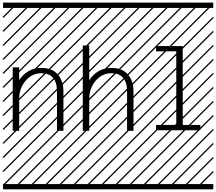

<svg xmlns="http://www.w3.org/2000/svg" viewBox="-23 -990 1638 1453"><path d="M73.2 -480.5H122.1V-382.8Q148.9 -425.8 191.7 -450.9Q234.4 -476.1 290.5 -476.1Q371.6 -476.1 414.3 -426.8Q457 -377.4 457 -298.3V0H408.2V-298.3Q408.2 -366.7 377.9 -401.4Q347.7 -436 290.5 -436Q219.2 -436 170.7 -378.7Q122.1 -321.3 122.1 -240.2V0H73.2ZM0 402.8H530.3V442.9H0ZM0 -970.2H530.3V-930.2H0ZM526.9 410.6 533.7 417.5 525.4 425.8 518.6 418.9ZM526.9 304.7 533.7 311.5 419.4 425.8 412.6 418.9ZM526.9 198.7 533.7 205.6 313.5 425.8 306.6 418.9ZM526.9 92.3 533.7 99.1 207.5 425.8 200.7 418.9ZM526.9 -13.2 533.7 -6.3 101.6 425.8 94.7 418.9ZM526.9 -119.1 533.7 -112.3 3.4 418 -3.4 411.1ZM526.9 -225.6 533.7 -218.8 3.4 311.5 -3.4 304.7ZM526.9 -331.5 533.7 -324.7 3.4 205.6 -3.4 198.7ZM526.9 -438 533.7 -431.2 3.4 99.1 -3.4 92.3ZM526.9 -543.5 533.7 -536.6 3.4 -6.3 -3.4 -13.2ZM526.9 -649.4 533.7 -642.6 3.4 -112.3 -3.4 -119.1ZM526.9 -755.9 533.7 -749 3.4 -218.8 -3.4 -225.6ZM526.9 -861.8 533.7 -855 3.4 -324.7 -3.4 -331.5ZM516.6 -958 523.4 -951.2 3.4 -431.2 -3.4 -438ZM411.1 -958 418 -951.2 3.4 -536.6 -3.4 -543.5ZM305.2 -958 312 -951.2 3.4 -642.6 -3.4 -649.4ZM198.7 -958 205.6 -951.2 3.4 -749 -3.4 -755.9ZM92.3 -958 99.1 -951.2 3.4 -855 -3.4 -861.8Z M603.5 -646H652.3V-382.8Q679.2 -425.8 721.9 -450.9Q764.6 -476.1 820.8 -476.1Q901.9 -476.1 944.6 -426.8Q987.3 -377.4 987.3 -298.3V0H938.5V-298.3Q938.5 -366.7 908.2 -401.4Q877.9 -436 820.8 -436Q749.5 -436 700.9 -378.7Q652.3 -321.3 652.3 -240.2V0H603.5ZM530.3 402.8H1060.5V442.9H530.3ZM530.3 -970.2H1060.5V-930.2H530.3ZM1057.1 410.6 1064 417.5 1055.7 425.8 1048.8 418.9ZM1057.1 304.7 1064 311.5 949.7 425.8 942.9 418.9ZM1057.1 198.7 1064 205.6 843.8 425.8 836.9 418.9ZM1057.1 92.3 1064 99.1 737.8 425.8 731 418.9ZM1057.1 -13.2 1064 -6.3 631.8 425.8 625 418.9ZM1057.1 -119.1 1064 -112.3 533.7 418 526.9 411.1ZM1057.1 -225.6 1064 -218.8 533.7 311.5 526.9 304.7ZM1057.1 -331.5 1064 -324.7 533.7 205.6 526.9 198.7ZM1057.1 -438 1064 -431.2 533.7 99.1 526.9 92.3ZM1057.1 -543.5 1064 -536.6 533.7 -6.3 526.9 -13.2ZM1057.1 -649.4 1064 -642.6 533.7 -112.3 526.9 -119.1ZM1057.1 -755.9 1064 -749 533.7 -218.8 526.9 -225.6ZM1057.1 -861.8 1064 -855 533.7 -324.7 526.9 -331.5ZM1046.9 -958 1053.7 -951.2 533.7 -431.2 526.9 -438ZM941.4 -958 948.2 -951.2 533.7 -536.6 526.9 -543.5ZM835.4 -958 842.3 -951.2 533.7 -642.6 526.9 -649.4ZM729 -958 735.8 -951.2 533.7 -749 526.9 -755.9ZM622.6 -958 629.4 -951.2 533.7 -855 526.9 -861.8Z M1158.2 -4.4V-44.4H1311V-601.6H1158.2V-641.6H1359.9V-44.4H1493.2V-4.4ZM1060.5 402.8H1590.8V442.9H1060.5ZM1060.5 -970.2H1590.8V-930.2H1060.5ZM1587.4 410.6 1594.2 417.5 1585.9 425.8 1579.1 418.9ZM1587.4 304.7 1594.2 311.5 1480 425.8 1473.1 418.9ZM1587.4 198.7 1594.2 205.6 1374 425.8 1367.2 418.9ZM1587.4 92.3 1594.2 99.1 1268.1 425.8 1261.2 418.9ZM1587.4 -13.2 1594.2 -6.3 1162.1 425.8 1155.3 418.9ZM1587.4 -119.1 1594.2 -112.3 1064 418 1057.1 411.1ZM1587.4 -225.6 1594.2 -218.8 1064 311.5 1057.1 304.7ZM1587.4 -331.5 1594.2 -324.7 1064 205.6 1057.1 198.7ZM1587.4 -438 1594.2 -431.2 1064 99.1 1057.1 92.3ZM1587.4 -543.5 1594.2 -536.6 1064 -6.3 1057.1 -13.2ZM1587.4 -649.4 1594.2 -642.6 1064 -112.3 1057.1 -119.1ZM1587.4 -755.9 1594.2 -749 1064 -218.8 1057.1 -225.6ZM1587.4 -861.8 1594.2 -855 1064 -324.7 1057.1 -331.5ZM1577.1 -958 1584 -951.2 1064 -431.2 1057.1 -438ZM1471.7 -958 1478.5 -951.2 1064 -536.6 1057.1 -543.5ZM1365.7 -958 1372.6 -951.2 1064 -642.6 1057.1 -649.4ZM1259.3 -958 1266.1 -951.2 1064 -749 1057.1 -755.9ZM1152.8 -958 1159.7 -951.2 1064 -855 1057.1 -861.8Z"/></svg>

Font: AzarMehrMSRS3
Style: Regular
Weight: 1
Designer: Amin Abedi
Version: Version 1.00